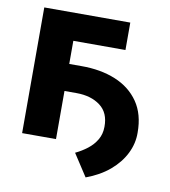

<svg xmlns="http://www.w3.org/2000/svg" viewBox="-78 -606 717 811"><g transform="rotate(10 281.0 -200.5)"><path d="M138.1 -206.4V-322.3H244.3Q327.3 -322.6 391 -296.4Q454.6 -270.2 490.8 -217.8Q527 -165.3 526.8 -86.5Q527.5 -40.4 506.1 2.8Q484.7 46.1 443.6 81Q402.4 115.9 343.2 137.7L281.4 42.8Q309.4 29.5 332.7 11.3Q356 -6.8 370.2 -31Q384.5 -55.2 384.6 -86.5Q385.4 -146.7 345.7 -176.5Q306.1 -206.2 244.3 -206.4ZM415.6 -539.1V-421.5H192V0H46.7V-539.1Z"/></g></svg>

Font: Inter Display V
Style: Regular
Weight: 400
Designer: Rasmus Andersson
Foundry: rsms
Version: Version 3.015;git-src